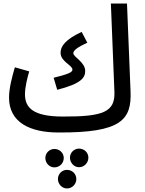

<svg xmlns="http://www.w3.org/2000/svg" viewBox="-20 -727 816 1084"><path d="M310 21C665 23 724 -51 717 -212L697 -707H606L626 -208C630 -96 565 -68 335 -69C165 -69 121 -120 121 -195C121 -237 136 -294 145 -324L64 -347C49 -297 31 -230 31 -176C31 -34 152 21 310 21ZM303 -220C440 -255 461 -289 461 -326C461 -377 394 -404 394 -427C394 -442 418 -461 473 -486L441 -547C349 -504 322 -466 322 -429C322 -379 389 -359 389 -334C389 -317 358 -307 283 -288ZM426 217C456 217 479 192 479 163C479 135 456 112 426 112C398 112 375 135 375 163C375 192 398 217 426 217ZM287 218C317 218 340 194 340 165C340 137 317 114 287 114C259 114 236 137 236 165C236 194 259 218 287 218ZM358 337C388 337 411 312 411 284C411 255 388 232 358 232C330 232 307 255 307 284C307 312 330 337 358 337Z"/></svg>

Font: Noto Sans Arabic ExtCond Med
Style: Regular
Weight: 500
Width: 2
Designer: Monotype Design Team, Nadine Chahine, Nizar Qandah and Khaled Hosny
Foundry: Monotype Imaging Inc.
Version: Version 2.012